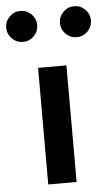

<svg xmlns="http://www.w3.org/2000/svg" viewBox="-81 -803 481 840"><g transform="rotate(-5 159.0 -383.5)"><path d="M96.5 0H221V-512H96.5ZM277 -631Q305 -631 325 -651Q345 -671 345 -699Q345 -727 325 -747Q305 -767 277 -767Q249 -767 229 -747Q209 -727 209 -699Q209 -671 229 -651Q249 -631 277 -631ZM41 -631Q69 -631 89 -651Q109 -671 109 -699Q109 -727 89 -747Q69 -767 41 -767Q13 -767 -7 -747Q-27 -727 -27 -699Q-27 -671 -7 -651Q13 -631 41 -631Z"/></g></svg>

Font: Spartan SemiBold
Style: Regular
Weight: 600
Designer: Matt Bailey, Mirko Velimirovic
Foundry: Matt Bailey
Version: Version 1.003; ttfautohint (v1.8.3)